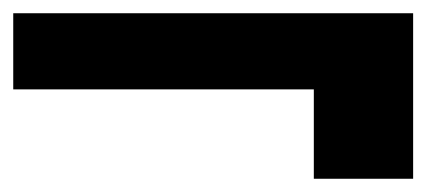

<svg xmlns="http://www.w3.org/2000/svg" viewBox="-28 -460 644 290"><path d="M446 -190V-325H-8V-440H596V-190Z"/></svg>

Font: DM Sans 10pt Black
Style: Regular
Weight: 900
Version: Version 4.004;gftools[0.9.30]